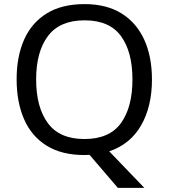

<svg xmlns="http://www.w3.org/2000/svg" viewBox="-20 -745 821 935"><path d="M720 -358Q720 -227 667.5 -135Q615 -43 512 -8L683 170H554L416 9Q410 9 403.5 9.5Q397 10 391 10Q280 10 206.5 -36Q133 -82 97 -165Q61 -248 61 -359Q61 -469 97 -551Q133 -633 206.5 -679Q280 -725 392 -725Q499 -725 572 -679.5Q645 -634 682.5 -551.5Q720 -469 720 -358ZM156 -358Q156 -223 213 -145.5Q270 -68 391 -68Q513 -68 569 -145.5Q625 -223 625 -358Q625 -493 569 -569.5Q513 -646 392 -646Q271 -646 213.5 -569.5Q156 -493 156 -358Z"/></svg>

Font: Noto Sans Nag Mundari
Style: Regular
Weight: 400
Designer: Muthu Nedumaran
Version: Version 1.000; ttfautohint (v1.8.4.7-5d5b)